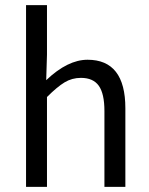

<svg xmlns="http://www.w3.org/2000/svg" viewBox="-20 -732 584 752"><path d="M82 0V-712H164V-518L161 -418Q245 -498 323 -498Q471 -498 471 -308V0H389V-297Q389 -365 367 -396Q345 -427 297 -427Q262 -427 233 -409.5Q204 -392 164 -352V0Z"/></svg>

Font: Toshiba Sans
Style: Regular
Weight: 400
Designer: Paul D. Hunt
Foundry: Toshiba Corporation
Version: Version 2.020;PS 2.0;hotconv 1.0.86;makeotf.lib2.5.63406